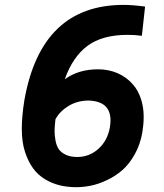

<svg xmlns="http://www.w3.org/2000/svg" viewBox="-20 -755 672 789"><path d="M382.8 -470.2Q426.3 -470.2 463.6 -454.1Q501 -438 528.1 -405.8Q555.2 -373.5 565.4 -325Q575.7 -276.4 564.9 -210.9Q556.2 -160.6 533.4 -120.4Q510.7 -80.1 482.2 -55.4Q453.6 -30.8 419.2 -14.6Q384.8 1.5 354 7.8Q323.2 14.2 293.9 14.2Q257.3 14.2 225.8 6.6Q194.3 -1 165.3 -18.3Q136.2 -35.6 116.2 -63Q96.2 -90.3 83 -130.1Q69.8 -169.9 69.6 -222.7Q69.3 -275.4 80.1 -342.8Q148.9 -734.9 487.8 -734.9Q523.9 -734.9 576.2 -728L563 -607.9Q533.7 -611.8 504.9 -611.8Q400.4 -611.8 339.6 -566.7Q278.8 -521.5 246.1 -429.2Q302.7 -470.2 382.8 -470.2ZM431.2 -230Q450.2 -338.4 344.2 -341.8Q298.8 -341.8 262.5 -320.1Q226.1 -298.3 208 -265.1Q204.6 -238.3 204.3 -218Q204.1 -197.8 208.3 -176.3Q212.4 -154.8 222.2 -141.1Q231.9 -127.4 251 -118.7Q270 -109.9 297.9 -109.9Q346.7 -109.9 384 -143.1Q421.4 -176.3 431.2 -230Z"/></svg>

Font: Stilu SemiBold
Style: Italic
Weight: 600
Italic angle: -10°
Designer: Genilson Lima Santos
Foundry: Genilson Lima Santos
Version: Version 1.200;PS 001.200;hotconv 1.0.88;makeotf.lib2.5.64775